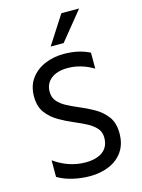

<svg xmlns="http://www.w3.org/2000/svg" viewBox="-139 -1025 824 1116"><g transform="rotate(-15 273.0 -467.0)"><path d="M312 -775H234L344 -946H451ZM261 12Q210 12 159.5 0.5Q109 -11 68 -35V-135Q156 -72 257 -72Q324 -72 361 -100.5Q398 -129 398 -184Q398 -217 378 -240Q358 -263 326 -280Q294 -297 256 -313Q210 -332 166.5 -357Q123 -382 94 -420Q65 -458 65 -519Q65 -582 96.5 -625.5Q128 -669 180.5 -691.5Q233 -714 295 -714Q385 -714 451 -680V-584Q376 -629 296 -629Q232 -629 196 -600Q160 -571 160 -523Q160 -488 179.5 -465Q199 -442 231 -425Q263 -408 301 -392Q347 -373 390 -348.5Q433 -324 461.5 -285.5Q490 -247 490 -185Q490 -120 459.5 -76Q429 -32 377 -10Q325 12 261 12Z"/></g></svg>

Font: LXGW 975 Gothic SC
Style: Regular
Weight: 400
Version: Version 2.01;February 25, 2021